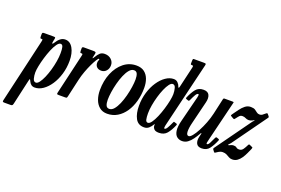

<svg xmlns="http://www.w3.org/2000/svg" viewBox="-192 -1200 2742 1871"><g transform="rotate(20 1179.0 -264.5)"><path d="M88.5 -519H181Q198 -519 200.5 -515.8Q203 -512.5 200 -497L195 -474Q190.5 -453.5 195 -450Q199.5 -446.5 210 -464Q228 -494 250.8 -512.2Q273.5 -530.5 302 -530.5Q352.5 -530.5 381.8 -478.8Q411 -427 411 -349.5Q411 -275.5 391.2 -210Q371.5 -144.5 338.2 -94.8Q305 -45 263.8 -16.8Q222.5 11.5 179.5 11.5Q157.5 11.5 143 0.5Q128.5 -10.5 120.5 -28.5Q111.5 -49 108.2 -49.5Q105 -50 99.5 -25L42.5 227.5Q39.5 239.5 35.5 245.2Q31.5 251 16 251H-47Q-62.5 251 -64.5 246.2Q-66.5 241.5 -64 230L89 -431.5Q92 -445 92.2 -451Q92.5 -457 81 -457H77.5Q69 -457 67.2 -461.2Q65.5 -465.5 65.5 -478V-498.5Q65.5 -513 70.2 -516Q75 -519 88.5 -519ZM135 -129Q135 -96.5 143 -67Q151 -37.5 173.5 -37.5Q190.5 -37.5 208.5 -61.5Q226.5 -85.5 243.5 -124.5Q260.5 -163.5 274 -210.5Q287.5 -257.5 295.2 -304Q303 -350.5 303 -389Q303.5 -428.5 297.8 -452.2Q292 -476 273 -476Q255 -476 235.5 -448.8Q216 -421.5 198.2 -378.8Q180.5 -336 166.2 -288Q152 -240 143.5 -197.5Q135 -155 135 -129Z M497 -520H594Q612 -520 617.8 -516.2Q623.5 -512.5 620.5 -498L614 -469Q609 -448.5 613.2 -450.2Q617.5 -452 626.5 -467Q645 -498.5 663 -514.5Q681 -530.5 711 -530.5Q752 -530.5 778.5 -506Q805 -481.5 805 -446.5Q805 -411 784.2 -387.8Q763.5 -364.5 732.5 -364.5Q702.5 -364.5 685.8 -381Q669 -397.5 669.5 -425Q669.5 -440.5 673.8 -447.8Q678 -455 678 -461Q678 -466 672.5 -466Q666.5 -466 651.5 -442.2Q636.5 -418.5 618.2 -380Q600 -341.5 583.2 -296Q566.5 -250.5 556.5 -206.5L514 -19.5Q511 -7 508 -3.5Q505 0 489 0H425Q409 0 407 -4.8Q405 -9.5 408 -21.5L504 -434.5Q507.5 -450.5 506 -454.2Q504.5 -458 493 -458H491.5Q482.5 -458 480.8 -462.2Q479 -466.5 479 -479.5V-505.5Q479 -520 497 -520Z M785.5 -182Q785.5 -280.5 818.5 -359.2Q851.5 -438 909 -484Q966.5 -530 1040.5 -530Q1091 -530 1122.8 -505.8Q1154.5 -481.5 1169.5 -441Q1184.5 -400.5 1184.5 -350.5Q1184.5 -276.5 1166.5 -211.2Q1148.5 -146 1114.8 -96.2Q1081 -46.5 1034 -18.2Q987 10 929 10Q880.5 10 848.5 -16.8Q816.5 -43.5 801 -87.2Q785.5 -131 785.5 -182ZM889.5 -121.5Q889.5 -85.5 898.8 -63.5Q908 -41.5 933.5 -41.5Q959 -41.5 981 -67.2Q1003 -93 1020.8 -134.5Q1038.5 -176 1051 -224.2Q1063.5 -272.5 1070.2 -318.5Q1077 -364.5 1077 -398.5Q1077 -434.5 1067.8 -456.5Q1058.5 -478.5 1033 -478.5Q1007.5 -478.5 985.5 -452.8Q963.5 -427 945.8 -385.2Q928 -343.5 915.5 -295.2Q903 -247 896.2 -201Q889.5 -155 889.5 -121.5Z M1602.5 -114.5Q1578.5 -57.5 1549.5 -22.8Q1520.5 12 1467 12Q1431.5 12 1417.2 -3.2Q1403 -18.5 1402 -37Q1402 -40.5 1402.2 -43.2Q1402.5 -46 1402.5 -49.5Q1402 -59.5 1395 -47Q1384 -26.5 1363.5 -7.5Q1343 11.5 1313 11.5Q1250 11.5 1222.8 -39.8Q1195.5 -91 1195.5 -169.5Q1195.5 -243.5 1215.5 -309Q1235.5 -374.5 1269 -424.2Q1302.5 -474 1343.5 -502.2Q1384.5 -530.5 1426.5 -530.5Q1454 -530.5 1470.5 -512Q1487 -493.5 1490.5 -480.5Q1494 -467 1498.5 -466.8Q1503 -466.5 1506.5 -480L1557 -697Q1559 -706 1558.5 -712Q1558 -718 1546.5 -718H1543Q1535 -718 1533 -721.5Q1531 -725 1531.5 -734.5L1532 -761.5Q1532.5 -771.5 1534.2 -775.8Q1536 -780 1544.5 -780H1645Q1662 -780 1666.2 -777Q1670.5 -774 1667 -760L1503.5 -77Q1500.5 -65 1500.5 -56Q1500.5 -44.5 1506.5 -44.5Q1519 -44.5 1532.8 -68.2Q1546.5 -92 1563.5 -129.5Q1566.5 -136.5 1568.2 -138.2Q1570 -140 1577 -137.5L1596.5 -131.5Q1604 -129 1604.8 -125.8Q1605.5 -122.5 1602.5 -114.5ZM1472 -390Q1472 -422.5 1464 -452Q1456 -481.5 1433.5 -481.5Q1416.5 -481.5 1398.5 -457.5Q1380.5 -433.5 1363.5 -394.5Q1346.5 -355.5 1333 -308.5Q1319.5 -261.5 1311.5 -215Q1303.5 -168.5 1303.5 -130Q1303.5 -90.5 1309 -66.8Q1314.5 -43 1333 -43Q1351 -43 1370.2 -70.2Q1389.5 -97.5 1407.8 -140.2Q1426 -183 1440.5 -231Q1455 -279 1463.5 -321.5Q1472 -364 1472 -390Z M1603.5 -404.5Q1628 -462.5 1656 -497Q1684 -531.5 1735 -531.5Q1781 -531.5 1795.2 -501Q1809.5 -470.5 1797.5 -423.5L1741 -193Q1725.5 -132 1727 -94.5Q1728.5 -57 1751.5 -57Q1766.5 -57 1788 -83Q1809.5 -109 1832.2 -151.8Q1855 -194.5 1874.8 -245.5Q1894.5 -296.5 1906 -346.5L1942.5 -509Q1944 -515 1946.5 -517.5Q1949 -520 1956.5 -520H2038.5Q2048 -520 2050 -518.5Q2052 -517 2050 -509.5L1950 -100Q1946 -83 1941.8 -63.8Q1937.5 -44.5 1946.5 -44.5Q1958 -44.5 1970.8 -67.8Q1983.5 -91 2000 -128.5Q2003 -135 2006 -137.2Q2009 -139.5 2017 -137L2032.5 -131.5Q2039.5 -129 2041 -125.8Q2042.5 -122.5 2039.5 -115Q2015 -57 1987.8 -22.5Q1960.5 12 1910.5 12Q1868 12 1854.8 -16.5Q1841.5 -45 1851 -85.5L1858.5 -115.5Q1861 -126 1858.2 -127Q1855.5 -128 1851.5 -120.5Q1832 -86 1810.5 -56Q1789 -26 1763.8 -7.8Q1738.5 10.5 1706.5 10.5Q1676.5 10.5 1653.5 -7Q1630.5 -24.5 1624 -65.8Q1617.5 -107 1636.5 -179L1697 -419Q1698.5 -425.5 1702 -439Q1705.5 -452.5 1706 -463.5Q1706.5 -474.5 1699.5 -474.5Q1687 -474.5 1673.5 -451.5Q1660 -428.5 1643 -390Q1640 -384 1637 -381.8Q1634 -379.5 1626 -382.5L1610 -388Q1603 -390.5 1601.8 -393.8Q1600.5 -397 1603.5 -404.5Z M2080.5 -406.5Q2100.5 -434.5 2121.5 -463.2Q2142.5 -492 2167.8 -511.8Q2193 -531.5 2225 -531.5Q2255 -531.5 2270.8 -521.2Q2286.5 -511 2298.2 -501Q2310 -491 2327.5 -491Q2344 -491 2354.5 -498.2Q2365 -505.5 2384 -522Q2391.5 -528 2395.5 -528Q2399.5 -528 2404 -522.5L2418 -505.5Q2422.5 -499.5 2422.5 -496.8Q2422.5 -494 2416.5 -486.5L2164 -135Q2155.5 -124 2148 -117.5Q2140.5 -111 2142.5 -108Q2145 -105 2153.8 -109Q2162.5 -113 2171 -116.5Q2182 -121.5 2196.5 -121.5Q2217.5 -121.5 2227.8 -112Q2238 -102.5 2256 -102.5Q2283 -102.5 2298.2 -125Q2313.5 -147.5 2325.5 -173Q2329 -180 2331.5 -181.8Q2334 -183.5 2342 -180.5L2368 -168.5Q2374 -166 2374.2 -162.8Q2374.5 -159.5 2370.5 -149Q2360.5 -126.5 2348 -99Q2335.5 -71.5 2318.8 -46.2Q2302 -21 2279.5 -4.8Q2257 11.5 2227.5 11.5Q2206.5 11.5 2191.5 2.5Q2176.5 -6.5 2160 -15.2Q2143.5 -24 2118.5 -24Q2105.5 -24 2092.8 -19.2Q2080 -14.5 2053 4Q2045 9.5 2042.8 8.5Q2040.5 7.5 2034.5 0.5L2024 -14Q2018 -21 2018.8 -25Q2019.5 -29 2024.5 -36L2287 -401Q2293 -409 2298.8 -413.8Q2304.5 -418.5 2303 -421.5Q2301.5 -423.5 2296.8 -420.2Q2292 -417 2282 -412Q2264 -403.5 2247 -403.5Q2227.5 -403.5 2213.2 -411.8Q2199 -420 2177 -420Q2161 -420 2151 -410.2Q2141 -400.5 2124.5 -378.5Q2115.5 -367 2112.5 -364.5Q2109.5 -362 2096.5 -369.5L2078 -380.5Q2067.5 -386 2070.8 -391.8Q2074 -397.5 2080.5 -406.5Z"/></g></svg>

Font: Besley* Condensed Medium
Style: Italic
Weight: 500
Width: 3
Italic angle: -13°
Designer: Owen Earl
Foundry: indestructible type*
Version: Version 3.000; ttfautohint (v1.8.3)